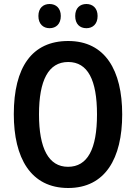

<svg xmlns="http://www.w3.org/2000/svg" viewBox="-20 -930 680 960"><path d="M172 -850C172 -810 196 -789 228 -789C260 -789 284 -810 284 -850C284 -889 260 -910 228 -910C196 -910 172 -890 172 -850ZM356 -850C356 -810 379 -789 412 -789C444 -789 468 -810 468 -850C468 -889 444 -910 412 -910C380 -910 356 -890 356 -850ZM591 -358C591 -578 506 -725 321 -725C140 -725 49 -594 49 -359C49 -141 133 10 321 10C506 10 591 -138 591 -358ZM175 -358C175 -528 222 -620 321 -620C419 -620 465 -530 465 -358C465 -185 418 -96 320 -96C223 -96 175 -188 175 -358Z"/></svg>

Font: Noto Sans Lao Condensed SemiBold
Style: Regular
Weight: 600
Width: 3
Designer: Monotype Design Team
Foundry: Monotype Imaging Inc.
Version: Version 2.003